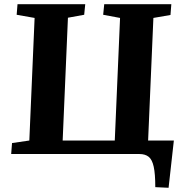

<svg xmlns="http://www.w3.org/2000/svg" viewBox="-20 -730 861 910"><path d="M277 -64H524L549 -645L469 -660L474 -710H792L788 -659L707 -645L682 -64H804L779 160L716 157Q716 94 708.5 60Q701 26 684.5 13Q668 0 641 0H33L37 -52L119 -64L144 -645L59 -660L63 -710H384L379 -660L302 -646Z"/></svg>

Font: Literata 36pt
Style: Bold Italic
Weight: 700
Italic angle: -2°
Designer: Latin by Veronika Burian and Jose Scaglione. Greek by Irene Vlachou. Cyrillic by Vera Evstafieva
Foundry: TypeTogether
Version: Version 3.002